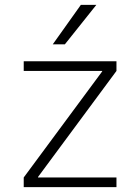

<svg xmlns="http://www.w3.org/2000/svg" viewBox="-20 -773 579 793"><path d="M314 -753H378L248 -590H198ZM402 -478V-480H78V-520H461V-480L137 -42V-40H461V0H78V-40Z"/></svg>

Font: Mplus 1p Light
Style: Regular
Weight: 300
Version: Version 1.061